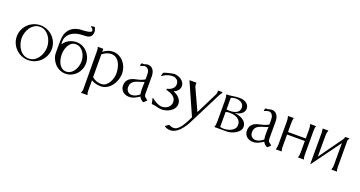

<svg xmlns="http://www.w3.org/2000/svg" viewBox="-44 -1336 4244 2261"><g transform="rotate(20 2078.5 -206.0)"><path d="M249.5 -406.7Q211.4 -406.7 181.6 -388.4Q151.9 -370.1 131.8 -341.3Q111.8 -312.5 101.1 -277.1Q90.3 -241.7 90.3 -208Q90.3 -174.3 101.1 -138.9Q111.8 -103.5 131.6 -74.5Q151.4 -45.4 181.2 -27.3Q210.9 -9.3 249.5 -9.3Q287.6 -9.3 317.1 -27.6Q346.7 -45.9 366.9 -74.7Q387.2 -103.5 398.2 -138.9Q409.2 -174.3 409.2 -208Q409.2 -241.7 398.2 -277.1Q387.2 -312.5 366.9 -341.3Q346.7 -370.1 317.1 -388.4Q287.6 -406.7 249.5 -406.7ZM249.5 -425.8Q294.4 -425.8 334.2 -408.7Q374 -391.6 404.1 -362.1Q434.1 -332.5 451.4 -292.7Q468.8 -252.9 468.8 -208Q468.8 -163.1 451.4 -123.3Q434.1 -83.5 404.3 -53.7Q374.5 -23.9 334.5 -6.8Q294.4 10.3 249.5 10.3Q204.6 10.3 164.6 -6.8Q124.5 -23.9 94.5 -53.7Q64.5 -83.5 47.1 -123Q29.8 -162.6 29.8 -208Q29.8 -253.4 47.1 -293Q64.5 -332.5 94.5 -362.1Q124.5 -391.6 164.6 -408.7Q204.6 -425.8 249.5 -425.8Z M843.3 -571.3Q843.3 -580.1 839.8 -586.2Q836.4 -592.3 831.3 -597.4Q826.2 -602.5 820.1 -606.9Q814 -611.3 808.6 -616.7Q818.4 -622.1 828.6 -623.3Q838.9 -624.5 849.6 -624.5H856L857.9 -622.1Q860.8 -609.4 866.7 -597.4Q872.6 -585.4 872.6 -572.8Q872.6 -543.5 863.5 -526.1Q854.5 -508.8 838.9 -500Q823.2 -491.2 802 -488.8Q780.8 -486.3 756.3 -486.3Q719.2 -486.3 682.9 -477.3Q646.5 -468.3 617.7 -449Q588.9 -429.7 571 -399.7Q553.2 -369.6 553.2 -327.1Q553.2 -319.8 554 -312.5Q554.7 -305.2 555.7 -297.9Q568.4 -318.8 585.9 -335Q603.5 -351.1 624.5 -362.1Q645.5 -373 668.7 -378.7Q691.9 -384.3 716.3 -384.3Q756.3 -384.3 791 -368.2Q825.7 -352.1 850.8 -325Q876 -297.9 890.4 -262.2Q904.8 -226.6 904.8 -187Q904.8 -147.5 890.4 -111.8Q876 -76.2 850.8 -49.1Q825.7 -22 791 -5.9Q756.3 10.3 716.3 10.3Q676.8 10.3 642.3 -5.9Q607.9 -22 582.8 -49.1Q557.6 -76.2 543 -111.6Q528.3 -147 528.3 -185.5V-302.7Q528.3 -317.4 528.8 -332.3Q529.3 -347.2 530.3 -361.8Q533.7 -405.8 549.8 -439.2Q565.9 -472.7 592.3 -494.9Q618.7 -517.1 654.5 -528.6Q690.4 -540 733.4 -540Q740.7 -540 758.8 -541.3Q776.9 -542.5 795.7 -545.9Q814.5 -549.3 828.9 -555.4Q843.3 -561.5 843.3 -571.3ZM716.3 -357.9Q684.1 -357.9 661.9 -341.1Q639.6 -324.2 625.7 -298.8Q611.8 -273.4 605.7 -243.4Q599.6 -213.4 599.6 -187Q599.6 -160.6 605.7 -130.6Q611.8 -100.6 625.7 -75.2Q639.6 -49.8 661.9 -33Q684.1 -16.1 716.3 -16.1Q749 -16.1 773.4 -33Q797.9 -49.8 814.2 -75.7Q830.6 -101.6 838.9 -132.6Q847.2 -163.6 847.2 -191.4Q847.2 -219.2 838.6 -248.8Q830.1 -278.3 813.5 -302.5Q796.9 -326.7 772.5 -342.3Q748 -357.9 716.3 -357.9Z M967.8 -414.1 968.8 -417 970.2 -418H1034.2Q1036.6 -418 1037.6 -412.8Q1038.6 -407.7 1038.6 -401.1Q1038.6 -394.5 1038.1 -388.2Q1037.6 -381.8 1037.6 -379.9Q1063 -400.4 1093.8 -413.1Q1124.5 -425.8 1157.7 -425.8Q1198.7 -425.8 1233.2 -408.4Q1267.6 -391.1 1292.5 -362.3Q1317.4 -333.5 1331.3 -296.4Q1345.2 -259.3 1345.2 -220.2Q1345.2 -194.3 1339.4 -167.5Q1333.5 -140.6 1322 -115.2Q1310.5 -89.8 1294.2 -67.4Q1277.8 -44.9 1257.1 -28.3Q1236.3 -11.7 1211.2 -2Q1186 7.8 1157.7 7.8Q1126.5 7.8 1096.2 0.2Q1065.9 -7.3 1039.1 -23.9V112.3Q1039.1 134.3 1047.9 153.8V156.2L1045.4 158.7H970.2L967.8 153.8Q979 134.3 979 112.3L976.1 -372.6Q976.1 -383.3 974.6 -393.8Q973.1 -404.3 967.8 -414.1ZM1038.6 -63.5Q1062 -41.5 1092.3 -30.8Q1122.6 -20 1154.3 -20Q1186 -20 1210 -37.8Q1233.9 -55.7 1249.8 -82.5Q1265.6 -109.4 1273.7 -140.6Q1281.7 -171.9 1281.7 -198.7Q1281.7 -218.8 1278.6 -241Q1275.4 -263.2 1268.8 -284.9Q1262.2 -306.6 1252 -326.2Q1241.7 -345.7 1226.8 -360.6Q1211.9 -375.5 1192.6 -384.3Q1173.3 -393.1 1148.9 -393.1Q1118.2 -393.1 1089.6 -380.4Q1061 -367.7 1037.6 -348.6Z M1627.9 -309.6Q1627.9 -324.2 1625 -338.9Q1622.1 -353.5 1615 -365.7Q1607.9 -377.9 1596.2 -385.5Q1584.5 -393.1 1567.4 -393.1Q1560.5 -393.1 1553.5 -390.9Q1546.4 -388.7 1539.6 -386Q1532.7 -383.3 1526.4 -381.1Q1520 -378.9 1514.2 -378.9Q1509.8 -378.9 1509.8 -383.3Q1509.8 -385.7 1511 -389.6Q1512.2 -393.6 1514.2 -397.7Q1516.1 -401.9 1518.1 -405.8Q1520 -409.7 1521 -412.1L1524.9 -414.1Q1531.2 -411.1 1538.6 -411.1Q1545.9 -411.1 1553 -412.8Q1560.1 -414.6 1566.9 -416.7Q1573.7 -418.9 1580.8 -420.9Q1587.9 -422.9 1595.2 -422.9Q1620.1 -422.9 1637.2 -412.6Q1654.3 -402.3 1664.8 -386Q1675.3 -369.6 1679.9 -348.6Q1684.6 -327.6 1684.6 -306.2V-96.7Q1684.6 -77.6 1687.7 -68.1Q1690.9 -58.6 1697 -52.5Q1703.1 -46.4 1711.9 -40.8Q1720.7 -35.2 1732.4 -23.9Q1730.5 -22 1725.3 -16.4Q1720.2 -10.7 1714.1 -4.9Q1708 1 1702.9 5.6Q1697.8 10.3 1695.8 10.3Q1688 10.3 1679.4 5.1Q1670.9 0 1663.1 -7.6Q1655.3 -15.1 1649.2 -23.4Q1643.1 -31.7 1640.1 -38.6Q1612.3 -19 1580.6 -4.4Q1548.8 10.3 1513.7 10.3Q1490.7 10.3 1470.7 3.2Q1450.7 -3.9 1435.5 -17.3Q1420.4 -30.8 1411.6 -49.8Q1402.8 -68.8 1402.8 -92.3Q1402.8 -121.6 1412.6 -142.3Q1422.4 -163.1 1439.2 -177.2Q1456.1 -191.4 1478.8 -199.7Q1501.5 -208 1527.3 -212.9Q1554.7 -218.3 1579.3 -226.8Q1604 -235.4 1627.9 -249.5ZM1631.8 -63.5Q1628.4 -80.6 1627.2 -98.1Q1626 -115.7 1626 -133.3Q1626 -154.8 1627 -175.5Q1627.9 -196.3 1627.9 -217.8Q1610.8 -210.4 1592.3 -205.1Q1573.7 -199.7 1555.9 -194.1Q1538.1 -188.5 1521.7 -181.2Q1505.4 -173.8 1492.9 -162.6Q1480.5 -151.4 1473.1 -134.5Q1465.8 -117.7 1465.8 -93.3Q1465.8 -78.1 1470.9 -64.9Q1476.1 -51.8 1485.4 -42Q1494.6 -32.2 1507.3 -26.6Q1520 -21 1535.6 -21Q1561.5 -21 1587.4 -33.4Q1613.3 -45.9 1631.8 -63.5Z M1993.2 -320.8Q1993.2 -338.9 1987.1 -352.8Q1981 -366.7 1970.2 -376Q1959.5 -385.3 1944.8 -390.1Q1930.2 -395 1912.6 -395Q1897 -395 1880.6 -391.8Q1864.3 -388.7 1848.4 -382.8Q1832.5 -377 1817.6 -368.7Q1802.7 -360.4 1791 -350.6V-351.6L1789.1 -348.6Q1786.1 -350.6 1785.2 -355.5Q1787.6 -364.3 1789.6 -374Q1791.5 -383.8 1795.4 -392.1Q1796.4 -394.5 1805.4 -397.9Q1814.5 -401.4 1827.6 -405Q1840.8 -408.7 1856.2 -412.6Q1871.6 -416.5 1885.7 -419.4Q1899.9 -422.4 1910.9 -424.1Q1921.9 -425.8 1925.8 -425.8Q1947.3 -425.8 1970.5 -418.5Q1993.7 -411.1 2012.9 -397.7Q2032.2 -384.3 2044.7 -364.7Q2057.1 -345.2 2057.1 -320.8Q2057.1 -304.2 2051.5 -290Q2045.9 -275.9 2035.9 -264.4Q2025.9 -252.9 2012.7 -244.4Q1999.5 -235.8 1984.9 -230.5Q2004.4 -224.1 2023.2 -212.6Q2042 -201.2 2056.9 -185.8Q2071.8 -170.4 2081.1 -151.4Q2090.3 -132.3 2090.3 -110.4Q2090.3 -78.6 2074.7 -54.7Q2059.1 -30.8 2034.7 -14.4Q2010.3 2 1980.7 10.3Q1951.2 18.6 1923.3 18.6Q1907.2 18.6 1891.8 15.4Q1876.5 12.2 1860.8 8.3Q1845.2 4.4 1829.8 1.2Q1814.5 -2 1798.3 -2Q1795.9 -2 1795.7 -3.2Q1795.4 -4.4 1794.9 -6.3L1781.2 -69.3L1782.7 -72.3Q1783.2 -72.3 1783.7 -72.5Q1784.2 -72.8 1784.7 -72.8L1787.1 -72.3V-72.8Q1799.8 -63 1815.2 -52.5Q1830.6 -42 1847.4 -33.2Q1864.3 -24.4 1881.8 -18.8Q1899.4 -13.2 1915.5 -13.2Q1937 -13.2 1956.8 -19.8Q1976.6 -26.4 1991.9 -38.8Q2007.3 -51.3 2016.4 -69.3Q2025.4 -87.4 2025.4 -110.4Q2025.4 -135.7 2013.7 -153.8Q2002 -171.9 1983.9 -184.3Q1965.8 -196.8 1943.6 -204.8Q1921.4 -212.9 1900.9 -218.8L1899.4 -227.1L1900.9 -229.5V-231Q1917.5 -234.9 1934.1 -242.2Q1950.7 -249.5 1963.9 -260.5Q1977.1 -271.5 1985.1 -286.4Q1993.2 -301.3 1993.2 -320.8Z M2474.1 -414.1 2475.6 -417 2477.5 -418H2529.8L2532.2 -416.5Q2528.8 -403.3 2520.3 -392.8Q2511.7 -382.3 2505.9 -370.1L2295.4 46.9Q2286.6 64 2275.1 83Q2263.7 102.1 2249.5 120.6Q2235.4 139.2 2219.2 156Q2203.1 172.9 2184.8 185.8Q2166.5 198.7 2146.5 206.3Q2126.5 213.9 2105 213.9Q2085.4 213.9 2066.7 208.7Q2047.9 203.6 2031.7 192.4L2030.8 189.5Q2040 179.7 2051.3 172.9Q2062.5 166 2073.2 158.7H2075.2Q2103 174.8 2135.7 174.8Q2153.3 174.8 2170.2 164.3Q2187 153.8 2202.4 137Q2217.8 120.1 2231.7 99.1Q2245.6 78.1 2257.3 56.6Q2269 35.2 2278.3 15.6Q2287.6 -3.9 2294.4 -17.6L2118.7 -413.1V-416.5L2121.1 -418H2202.1L2203.6 -417H2204.6Q2205.1 -416.5 2205.1 -413.1Q2205.1 -409.7 2205.1 -405.8Q2205.1 -401.9 2204.8 -398.2Q2204.6 -394.5 2204.6 -393.6Q2204.6 -386.7 2205.8 -379.6Q2207 -372.6 2210 -365.7L2333.5 -96.7L2467.8 -366.2Q2475.6 -381.3 2475.6 -399.4Q2475.6 -406.7 2474.1 -414.1Z M2584.5 -409.2Q2604.5 -409.2 2624.3 -411.4Q2644 -413.6 2664.1 -416.5Q2684.1 -419.4 2703.9 -421.6Q2723.6 -423.8 2743.7 -423.8Q2765.1 -423.8 2786.9 -418.7Q2808.6 -413.6 2825.9 -402.6Q2843.3 -391.6 2854.2 -374.3Q2865.2 -356.9 2865.2 -332Q2865.2 -308.6 2854.2 -291.7Q2843.3 -274.9 2826.4 -263.4Q2809.6 -252 2788.8 -245.6Q2768.1 -239.3 2748.5 -236.3Q2774.9 -233.9 2802.2 -226.6Q2829.6 -219.2 2852.3 -205.1Q2875 -190.9 2889.4 -169.2Q2903.8 -147.5 2903.8 -116.2Q2903.8 -89.8 2886.5 -68.4Q2869.1 -46.9 2843.8 -31.7Q2818.4 -16.6 2789.8 -8.3Q2761.2 0 2738.8 0H2584.5L2583 -1L2582 -3.9Q2587.9 -20 2589.8 -37.1Q2591.8 -54.2 2591.8 -71.3V-337.9Q2591.8 -355 2589.8 -372.1Q2587.9 -389.2 2582 -405.3V-405.8ZM2645 -23.4Q2657.7 -20 2670.4 -19.3Q2683.1 -18.6 2695.8 -18.6Q2716.8 -18.6 2741.2 -24.4Q2765.6 -30.3 2786.6 -42Q2807.6 -53.7 2821.5 -72Q2835.4 -90.3 2835.4 -115.2Q2835.4 -146.5 2822.3 -166.7Q2809.1 -187 2788.1 -198.7Q2767.1 -210.4 2741 -214.8Q2714.8 -219.2 2689 -219.2Q2677.7 -219.2 2666.7 -217.5Q2655.8 -215.8 2645 -211.4ZM2645 -243.7Q2655.8 -241.2 2666.5 -240.7Q2677.2 -240.2 2688 -240.2Q2707.5 -240.2 2728.8 -244.1Q2750 -248 2767.3 -257.3Q2784.7 -266.6 2795.9 -282.5Q2807.1 -298.3 2807.1 -322.8Q2807.1 -343.3 2798.3 -358.2Q2789.6 -373 2775.6 -382.8Q2761.7 -392.6 2743.9 -397.2Q2726.1 -401.9 2708 -401.9Q2675.8 -401.9 2645 -389.2Z M3180.2 -309.6Q3180.2 -324.2 3177.2 -338.9Q3174.3 -353.5 3167.2 -365.7Q3160.2 -377.9 3148.4 -385.5Q3136.7 -393.1 3119.6 -393.1Q3112.8 -393.1 3105.7 -390.9Q3098.6 -388.7 3091.8 -386Q3085 -383.3 3078.6 -381.1Q3072.3 -378.9 3066.4 -378.9Q3062 -378.9 3062 -383.3Q3062 -385.7 3063.2 -389.6Q3064.5 -393.6 3066.4 -397.7Q3068.4 -401.9 3070.3 -405.8Q3072.3 -409.7 3073.2 -412.1L3077.1 -414.1Q3083.5 -411.1 3090.8 -411.1Q3098.1 -411.1 3105.2 -412.8Q3112.3 -414.6 3119.1 -416.7Q3126 -418.9 3133.1 -420.9Q3140.1 -422.9 3147.5 -422.9Q3172.4 -422.9 3189.5 -412.6Q3206.5 -402.3 3217 -386Q3227.5 -369.6 3232.2 -348.6Q3236.8 -327.6 3236.8 -306.2V-96.7Q3236.8 -77.6 3240 -68.1Q3243.2 -58.6 3249.3 -52.5Q3255.4 -46.4 3264.2 -40.8Q3272.9 -35.2 3284.7 -23.9Q3282.7 -22 3277.6 -16.4Q3272.5 -10.7 3266.4 -4.9Q3260.3 1 3255.1 5.6Q3250 10.3 3248 10.3Q3240.2 10.3 3231.7 5.1Q3223.1 0 3215.3 -7.6Q3207.5 -15.1 3201.4 -23.4Q3195.3 -31.7 3192.4 -38.6Q3164.6 -19 3132.8 -4.4Q3101.1 10.3 3065.9 10.3Q3043 10.3 3022.9 3.2Q3002.9 -3.9 2987.8 -17.3Q2972.7 -30.8 2963.9 -49.8Q2955.1 -68.8 2955.1 -92.3Q2955.1 -121.6 2964.8 -142.3Q2974.6 -163.1 2991.5 -177.2Q3008.3 -191.4 3031 -199.7Q3053.7 -208 3079.6 -212.9Q3106.9 -218.3 3131.6 -226.8Q3156.2 -235.4 3180.2 -249.5ZM3184.1 -63.5Q3180.7 -80.6 3179.4 -98.1Q3178.2 -115.7 3178.2 -133.3Q3178.2 -154.8 3179.2 -175.5Q3180.2 -196.3 3180.2 -217.8Q3163.1 -210.4 3144.5 -205.1Q3126 -199.7 3108.2 -194.1Q3090.3 -188.5 3074 -181.2Q3057.6 -173.8 3045.2 -162.6Q3032.7 -151.4 3025.4 -134.5Q3018.1 -117.7 3018.1 -93.3Q3018.1 -78.1 3023.2 -64.9Q3028.3 -51.8 3037.6 -42Q3046.9 -32.2 3059.6 -26.6Q3072.3 -21 3087.9 -21Q3113.8 -21 3139.6 -33.4Q3165.5 -45.9 3184.1 -63.5Z M3416 -71.3Q3416 -64.5 3416 -55.4Q3416 -46.4 3416.7 -36.9Q3417.5 -27.3 3419.2 -18.8Q3420.9 -10.3 3423.8 -3.9V-1L3422.9 0H3354.5Q3354 0 3352.8 -0.5Q3351.6 -1 3351.1 -1V-3.9Q3354 -9.8 3355.7 -18.6Q3357.4 -27.3 3358.6 -36.9Q3359.9 -46.4 3360.4 -55.4Q3360.8 -64.5 3360.8 -71.3V-347.7Q3360.8 -353.5 3360.4 -363.3Q3359.9 -373 3358.6 -383.3Q3357.4 -393.6 3355.5 -402.8Q3353.5 -412.1 3350.6 -417L3354.5 -418.9H3421.9L3424.8 -417Q3421.9 -413.1 3420.2 -403.8Q3418.5 -394.5 3417.5 -383.8Q3416.5 -373 3416.3 -363Q3416 -353 3416 -347.7V-241.2H3638.7V-347.7Q3638.7 -354.5 3638.4 -363.8Q3638.2 -373 3637 -382.6Q3635.7 -392.1 3633.8 -400.9Q3631.8 -409.7 3628.9 -415.5V-418Q3629.4 -418 3630.6 -418.5Q3631.8 -418.9 3632.3 -418.9H3699.2L3703.1 -417Q3700.2 -412.6 3698.2 -403.6Q3696.3 -394.5 3695.3 -383.8Q3694.3 -373 3694.1 -363.3Q3693.8 -353.5 3693.8 -347.7V-71.3Q3693.8 -64 3694.1 -54.9Q3694.3 -45.9 3695.1 -36.9Q3695.8 -27.8 3697.5 -19Q3699.2 -10.3 3702.1 -3.9V-1L3701.2 0H3632.3Q3631.8 0 3630.6 -0.5Q3629.4 -1 3628.9 -1V-3.9Q3631.8 -10.3 3633.8 -18.8Q3635.7 -27.3 3637 -36.9Q3638.2 -46.4 3638.4 -55.4Q3638.7 -64.5 3638.7 -71.3V-209.5H3416Z M4117.2 -2.9V0H4047.4L4046.9 -2.9Q4051.8 -15.6 4054.7 -29.1Q4057.6 -42.5 4057.6 -56.6V-335.4L3795.4 23.4L3793.9 24.4L3791.5 21V-371.6Q3791.5 -383.8 3788.8 -395.3Q3786.1 -406.7 3786.1 -418.9Q3787.1 -418.9 3787.4 -419.2Q3787.6 -419.4 3788.6 -419.4H3853.5Q3856 -419.4 3856.9 -418.9V-415.5Q3851.6 -402.8 3848.4 -389.6Q3845.2 -376.5 3845.2 -362.8V-88.4L4058.6 -387.2Q4067.4 -398.9 4067.4 -414.1L4070.3 -417H4121.1L4123.5 -415.5L4107.4 -388.7L4108.4 -56.6Q4108.4 -43 4110.1 -29.3Q4111.8 -15.6 4117.2 -2.9Z"/></g></svg>

Font: CAT Linz
Style: Regular
Weight: 400
Designer: Peter Wiegel
Foundry: Peter Wiegel
Version: Version 1.08